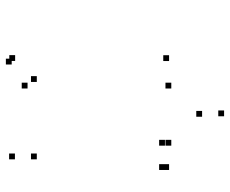

<svg xmlns="http://www.w3.org/2000/svg" viewBox="-85 -490 790 660"><g transform="rotate(-90 310.0 -160.0)"><path d="M450.5 -503V-523H430.5V-503ZM438.3 -514.8V-534.8H418.3V-514.8ZM112.3 -503.7V-523.7H92.3V-503.7ZM112.3 -428.5V-448.5H92.3V-428.5ZM378.3 -428.5V-448.5H358.3V-428.5ZM355.8 -460.3V-480.3H335.8V-460.3ZM355.8 33.8V13.8H335.8V33.8ZM258.7 139.7V119.7H238.7V139.7ZM159.3 33.8V13.8H139.3V33.8ZM159.3 12V-8H139.3V12ZM75.7 12V-8H55.7V12ZM75.7 26.2V6.2H55.7V26.2ZM260.3 215.3V195.3H240.3V215.3ZM450.2 26.2V6.2H430.2V26.2Z"/></g></svg>

Font: Monaspace Neon Dots Var
Style: Regular
Weight: 400
Designer: Riley Cran and the Lettermatic Team
Version: Version 1.100 (Monaspace Neon Dots)